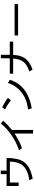

<svg xmlns="http://www.w3.org/2000/svg" viewBox="2056 -2892 887 5040"><g transform="rotate(-90 2500.0 -372.5)"><path d="M331.1 41 287.1 -47.9Q447.3 -68.4 555.2 -124.5Q663.1 -180.7 718.8 -285.6Q774.4 -390.6 777.3 -557.6H228.5V-327.1H137.7V-643.6H449.2V-795.9H542V-643.6H874Q872.1 -486.3 846.2 -371.1Q820.3 -255.9 759.3 -175.8Q698.2 -95.7 593.8 -43.5Q489.3 8.8 331.1 41Z M1513.7 50.8V-434.6Q1423.8 -375 1326.7 -323.7Q1229.5 -272.5 1126 -239.3Q1114.3 -258.8 1102.1 -278.8Q1089.8 -298.8 1077.1 -317.4Q1187.5 -354.5 1292.5 -407.7Q1397.5 -460.9 1492.2 -529.3Q1541 -564.5 1592.8 -606.9Q1644.5 -649.4 1691.4 -696.8Q1738.3 -744.1 1772.5 -793L1850.6 -735.4Q1796.9 -669.9 1735.8 -612.8Q1674.8 -555.7 1608.4 -503.9V50.8Z M2385.7 -532.2Q2329.1 -576.2 2268.6 -615.2Q2208 -654.3 2144.5 -687.5L2204.1 -758.8Q2268.6 -727.5 2331.5 -690.9Q2394.5 -654.3 2450.2 -608.4ZM2175.8 16.6 2145.5 -79.1Q2229.5 -89.8 2316.9 -112.8Q2404.3 -135.7 2478.5 -175.8Q2610.4 -248 2703.1 -356Q2795.9 -463.9 2840.8 -608.4L2924.8 -558.6Q2885.7 -428.7 2812 -329.6Q2738.3 -230.5 2639.2 -160.6Q2540 -90.8 2422.4 -46.9Q2304.7 -2.9 2175.8 16.6Z M3193.4 38.1Q3180.7 16.6 3168 -4.4Q3155.3 -25.4 3141.6 -44.9Q3254.9 -83 3327.1 -136.2Q3399.4 -189.5 3436.5 -270Q3473.6 -350.6 3481.4 -470.7H3085.9V-559.6H3486.3Q3488.3 -597.7 3489.3 -636.2Q3490.2 -674.8 3490.2 -712.9Q3490.2 -733.4 3490.2 -753.4Q3490.2 -773.4 3489.3 -793.9H3582Q3582 -735.4 3581.5 -676.8Q3581.1 -618.2 3580.1 -559.6H3926.8V-470.7H3577.1Q3572.3 -333 3530.3 -236.3Q3488.3 -139.6 3405.8 -74.2Q3323.2 -8.8 3193.4 38.1Z M4088.9 -341.8V-433.6H4911.1V-341.8Z"/></g></svg>

Font: Kosugi
Style: Regular
Weight: 400
Version: Version 4.002